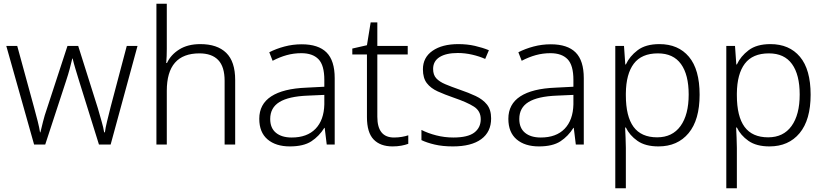

<svg xmlns="http://www.w3.org/2000/svg" viewBox="-20 -780 4450 1036"><path d="M514 0 406 -346Q396 -379 387 -408.5Q378 -438 372 -464H370Q364 -438 356 -408Q348 -378 337 -345L224 0H164L14 -532H73L163 -203Q175 -159 183.5 -125.5Q192 -92 196 -66H198Q204 -90 212 -123Q220 -156 234 -196L344 -532H402L508 -196Q518 -160 528 -126Q538 -92 542 -66H546Q549 -90 557.5 -124.5Q566 -159 577 -203L664 -532H722L577 0Z M880 -760V-516Q880 -476 877 -440H881Q901 -484 947 -513Q993 -542 1061 -542Q1152 -542 1200.5 -495Q1249 -448 1249 -348V0H1192V-344Q1192 -420 1157.5 -456Q1123 -492 1056 -492Q880 -492 880 -290V0H824V-760Z M1608 -541Q1698 -541 1742 -497Q1786 -453 1786 -358V0H1743L1732 -90H1730Q1702 -45 1660 -17.5Q1618 10 1544 10Q1468 10 1423.5 -28Q1379 -66 1379 -139Q1379 -218 1443.5 -260Q1508 -302 1633 -307L1730 -312V-349Q1730 -428 1698.5 -460.5Q1667 -493 1606 -493Q1565 -493 1527 -482.5Q1489 -472 1451 -452L1433 -498Q1470 -517 1515 -529Q1560 -541 1608 -541ZM1730 -268 1640 -264Q1538 -260 1488 -229.5Q1438 -199 1438 -138Q1438 -89 1469 -63.5Q1500 -38 1554 -38Q1637 -38 1682.5 -85Q1728 -132 1730 -217Z M2106 -38Q2128 -38 2148.5 -41.5Q2169 -45 2183 -50V-4Q2167 2 2145.5 6Q2124 10 2098 10Q2032 10 1996 -27.5Q1960 -65 1960 -148V-486H1881V-518L1960 -536L1980 -659H2016V-532H2180V-486H2016V-150Q2016 -38 2106 -38Z M2630 -141Q2630 -68 2576.5 -29Q2523 10 2424 10Q2368 10 2325.5 0Q2283 -10 2254 -24V-79Q2289 -61 2334 -49.5Q2379 -38 2426 -38Q2504 -38 2539 -64.5Q2574 -91 2574 -137Q2574 -181 2537.5 -204.5Q2501 -228 2428 -253Q2379 -270 2341.5 -287Q2304 -304 2283 -331.5Q2262 -359 2262 -406Q2262 -470 2314 -506Q2366 -542 2453 -542Q2501 -542 2542.5 -532.5Q2584 -523 2618 -509L2598 -462Q2567 -476 2528 -485Q2489 -494 2450 -494Q2387 -494 2352 -472Q2317 -450 2317 -408Q2317 -376 2334 -357.5Q2351 -339 2383 -325.5Q2415 -312 2461 -296Q2508 -280 2546.5 -262Q2585 -244 2607.5 -216Q2630 -188 2630 -141Z M2952 -541Q3042 -541 3086 -497Q3130 -453 3130 -358V0H3087L3076 -90H3074Q3046 -45 3004 -17.5Q2962 10 2888 10Q2812 10 2767.5 -28Q2723 -66 2723 -139Q2723 -218 2787.5 -260Q2852 -302 2977 -307L3074 -312V-349Q3074 -428 3042.5 -460.5Q3011 -493 2950 -493Q2909 -493 2871 -482.5Q2833 -472 2795 -452L2777 -498Q2814 -517 2859 -529Q2904 -541 2952 -541ZM3074 -268 2984 -264Q2882 -260 2832 -229.5Q2782 -199 2782 -138Q2782 -89 2813 -63.5Q2844 -38 2898 -38Q2981 -38 3026.5 -85Q3072 -132 3074 -217Z M3538 -542Q3640 -542 3697.5 -473.5Q3755 -405 3755 -269Q3755 -133 3695.5 -61.5Q3636 10 3533 10Q3462 10 3419.5 -20Q3377 -50 3357 -92H3353Q3354 -66 3355.5 -37Q3357 -8 3357 18V236H3300V-532H3347L3354 -432H3357Q3377 -476 3420.5 -509Q3464 -542 3538 -542ZM3530 -492Q3442 -492 3400 -436.5Q3358 -381 3357 -276V-266Q3357 -152 3398.5 -95.5Q3440 -39 3526 -39Q3608 -39 3652 -100Q3696 -161 3696 -270Q3696 -377 3654.5 -434.5Q3613 -492 3530 -492Z M4137 -542Q4239 -542 4296.5 -473.5Q4354 -405 4354 -269Q4354 -133 4294.5 -61.5Q4235 10 4132 10Q4061 10 4018.5 -20Q3976 -50 3956 -92H3952Q3953 -66 3954.5 -37Q3956 -8 3956 18V236H3899V-532H3946L3953 -432H3956Q3976 -476 4019.5 -509Q4063 -542 4137 -542ZM4129 -492Q4041 -492 3999 -436.5Q3957 -381 3956 -276V-266Q3956 -152 3997.5 -95.5Q4039 -39 4125 -39Q4207 -39 4251 -100Q4295 -161 4295 -270Q4295 -377 4253.5 -434.5Q4212 -492 4129 -492Z"/></svg>

Font: BC Sans Light
Style: Regular
Weight: 300
Designer: Monotype Design Team
Foundry: Monotype Imaging Inc.
Version: Version 2.000;GOOG;noto-source:20170915:90ef993387c0